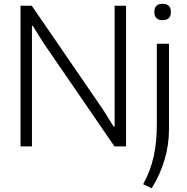

<svg xmlns="http://www.w3.org/2000/svg" viewBox="-20 -770 983 1010"><path d="M835 -664Q792 -664 792 -707Q792 -750 835 -750Q879 -750 879 -707Q879 -664 835 -664ZM733 199Q771 130 788 55Q805 -20 805 -117V-540H869V-89Q869 -7 845 72.5Q821 152 778 220ZM88 -740H147L523 -192L577 -105H583V-740H643V0H582L206 -548L153 -634H148V0H88Z"/></svg>

Font: Encode Sans Narrow
Style: Light
Weight: 300
Designer: Pablo Impallari, Andres Torresi
Foundry: Pablo Impallari, Andres Torresi
Version: Version 1.000; ttfautohint (v1.00) -l 8 -r 50 -G 200 -x 14 -